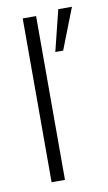

<svg xmlns="http://www.w3.org/2000/svg" viewBox="-71 -611 366 650"><g transform="rotate(-10 112.0 -286.5)"><path d="M53 0V-563H99V0ZM142 -432 177 -573H224L169 -432Z"/></g></svg>

Font: Darker Grotesque Light
Style: Regular
Weight: 400
Version: Version 1.000;gftools[0.9.28]